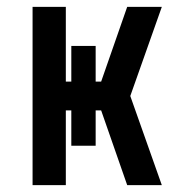

<svg xmlns="http://www.w3.org/2000/svg" viewBox="-20 -540 540 560"><path d="M351 0 275 -218H259V-115H188V-218H172V0H75V-520H172V-302H188V-406H259V-302H275L351 -520H452L360 -260L452 0Z"/></svg>

Font: Moesevka
Style: Bold
Weight: 700
Monospace: yes
Designer: Belleve Invis
Foundry: Belleve Invis
Version: Version 32.5.0; ttfautohint (v1.8.4)